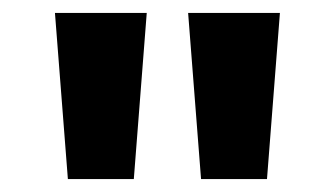

<svg xmlns="http://www.w3.org/2000/svg" viewBox="-20 -819 518 297"><path d="M207 -799 187 -542H85L65 -799ZM413 -799 393 -542H291L271 -799Z"/></svg>

Font: Noto Sans Sinhala
Style: Bold
Weight: 700
Designer: Jelle Bosma - Monotype Design Team
Foundry: Monotype Imaging Inc.
Version: Version 2.006; ttfautohint (v1.8.4.7-5d5b)